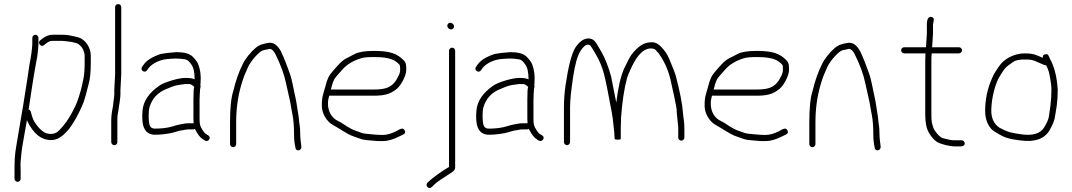

<svg xmlns="http://www.w3.org/2000/svg" viewBox="-20 -714 5242 939"><path d="M138 -529V-499C138 -493 137.5 -486.2 136.5 -478.5C134 -459.1 133.7 -447.2 129.5 -427C120.7 -384.1 118.6 -354.5 109.1 -298.7C98.8 -238.1 95.6 -207.6 86 -156C79.2 -119.2 67 -40.6 60.2 -3.1C51.9 42.3 51 72.9 51 123V160C51 168.8 57.5 175 66 175C74.5 175 81 168.8 81 160V123C81 105.8 79.5 91.2 81 75.5C84.1 42.5 85.3 20.1 93 -20C100.7 -59.5 104.9 -92.4 112 -128C112 -126.7 112.3 -125 113 -123C142.7 -60.3 181.7 -29 230 -29C252 -29 273.3 -38.7 294 -58C302 -66.7 309.3 -74.3 316 -81C335.1 -106.5 352.1 -134.6 367 -165.5C388.1 -209.2 390.8 -212.2 412 -297C420 -323 424 -359 424 -405V-442C424 -483.2 395.6 -523.1 362 -531.5L342 -536.5C325 -540.7 306 -544 287 -544H236.1C219.8 -544 203.5 -537.7 187 -525L177 -517C161 -505 180.3 -481 195 -493L206 -502C216.7 -510 226 -514 234 -514H285.5C296.1 -514 308 -511.1 318.5 -510.5C329.3 -509.9 342.7 -505.5 352 -503.5C366.5 -500.4 379.9 -485.2 387 -471L391.5 -457.5C393.2 -452.5 394 -447.3 394 -442V-405C394 -340 385.6 -318.2 376 -275C357.1 -210.9 357.3 -214.5 340 -178.4C320.7 -138.1 296.7 -103.7 268 -75C257.3 -64.3 244.3 -59 229 -59C224.3 -59 220 -59.3 216 -60C194.4 -63.1 172.2 -82 149.3 -116.7C142.9 -126.4 136.8 -142.9 131 -166C129.7 -172.7 126 -176.7 120 -178C125.5 -219 148.6 -369 157.9 -414.2C161.3 -430.7 163.3 -443.2 164 -451.5C165.2 -466.2 168 -484.1 168 -499V-529C168 -536.9 160.9 -544 153 -544C145.1 -544 138 -536.9 138 -529Z M539.5 -4C547.9 -4 554 -10.8 554 -19V-132.9C554 -156.6 559.1 -165.7 562 -195L565 -213C566.3 -225.8 569 -239.2 569 -253V-274L573 -351V-679C573 -687.8 566.5 -694 558 -694C549.5 -694 543 -687.8 543 -679V-351L539 -275V-254C539 -241 536.3 -229.5 535 -217L533 -198C528.8 -179 524 -148.1 524 -127V-19C524 -10.8 531.2 -4 539.5 -4Z M739 -55C761 -55 786.7 -57.7 816 -63L835 -68C848.6 -71.7 858 -75.5 872.5 -77C884.2 -78.2 888.7 -81 900 -81H925C927.7 -81 930.3 -82 933 -84C946.4 -57.2 959.4 -40.2 972 -33L983 -26C997 -17.6 1017.2 -40.5 998 -52L987 -59C982.3 -61.7 977 -67.8 971 -77.5C958.9 -97 956 -102.8 956 -133V-227C956 -241.9 957.7 -264 958.5 -276.5C959.1 -286.1 963 -288 960 -297C960.7 -301.7 961 -306.3 961 -311C963.6 -344.5 959.6 -374.5 949 -401C945 -411 935.8 -423.2 921.5 -437.5C907.2 -451.8 881 -459 843 -459C808 -456.5 782.3 -453.5 766 -450C724.3 -436.1 696.3 -418.4 682 -397L675 -387C663 -371 688.3 -354 699 -370L706 -380C725 -405.4 765 -422.3 796.5 -425C826.4 -427.6 850 -430.1 886.8 -423.5C896 -421.9 905.1 -414.4 914 -401C926 -386.6 932 -361.6 932 -326C922.7 -330.7 907.8 -333 887.5 -333C849.8 -333 782 -310.8 760.3 -295.9C708.6 -260.4 680.9 -219.5 677 -173C671.7 -109.9 679.7 -55 739 -55ZM926 -227V-133C926 -125 926.3 -117.7 927 -111H901.2C893.1 -111 886.8 -110.5 882.5 -109.5C861.5 -104.7 855.3 -106.1 828 -97L809 -92C787.1 -87.1 763.9 -85 737 -85C725.7 -85 717.8 -89.3 713.5 -98C705.6 -113.8 705 -169.3 711.5 -190.5C724.1 -232 750.6 -261 791 -277.5C798.3 -280.5 807.6 -284.3 818.7 -289C840.5 -298.1 860.7 -299.5 885 -303H905C912.3 -303 920.7 -298.3 930 -289C927.3 -283.7 926 -263 926 -227Z M1120 6C1127.9 6 1135 -1.1 1135 -9V-115C1135 -179.2 1142.9 -238.9 1158.6 -294.1C1172.8 -343.9 1178.6 -352.8 1193.1 -385.9C1204.3 -411.5 1237.8 -451.7 1260 -465C1269.2 -470.5 1285.8 -470.9 1298 -475C1308.7 -475 1318.3 -466.3 1327 -449C1352.8 -397.4 1370.3 -349.3 1379.4 -304.7C1382.9 -287.2 1387.3 -267.7 1392.4 -246.2C1404.2 -196.5 1399.9 -206.7 1410.5 -153C1415.5 -127.6 1418 -95.6 1418 -57C1418 -32.3 1420.3 -10.7 1425 8C1425 28.3 1456.8 24.8 1453.8 2C1451.5 -15.8 1448 -40.7 1448 -64.2C1448 -78.9 1447.3 -90.1 1446 -97.7C1442.2 -119.4 1442.5 -135.4 1437.9 -160.2C1432.5 -189 1430.9 -212 1424.5 -239C1415.6 -276.4 1409.5 -321.1 1397 -355.5C1384.3 -390.5 1372.2 -424.4 1354 -463C1336.6 -494.3 1316.6 -508 1294 -504.4C1267.1 -500 1247.8 -495.7 1227.5 -477.4C1214.5 -465.8 1206 -457 1202 -451C1197.3 -446.3 1193.2 -441.3 1189.5 -436C1180.5 -422.9 1173.3 -415.1 1166 -398C1147.6 -361.1 1132.6 -318.1 1121 -269C1110.3 -237 1105 -185.7 1105 -115V-9C1105 -1.1 1112.1 6 1120 6Z M1598 -276C1603.2 -294 1606.8 -310.8 1614.6 -325.8C1618.4 -333 1631.2 -348.4 1653 -372C1675.4 -398.4 1707.4 -417.8 1749 -430C1760.3 -433.3 1781.3 -435 1812 -435C1851 -435 1896.9 -430.6 1921 -409.5C1935.8 -396.5 1937 -397.7 1937 -374C1937 -364 1934.7 -354.3 1930 -345C1916.6 -315.5 1899.9 -296.5 1880 -288C1866 -280 1840.7 -276 1804 -276ZM1590 -246H1804C1855.1 -246 1885.7 -250.8 1920.9 -279.7C1939.5 -295 1967 -341.8 1967 -373.7C1967 -407.2 1963.3 -412.1 1942 -430.5C1909.5 -458.5 1867.9 -465 1806.9 -465C1765.1 -465 1734.6 -460 1715.4 -450.1C1701.1 -442.7 1687 -435.4 1673 -428.2C1647.8 -415.3 1624.5 -385.2 1607.5 -366C1587.8 -343.7 1581.1 -329.4 1571.3 -291.5C1561.1 -252.3 1554 -243.6 1554 -199C1554 -170.4 1564.3 -144.5 1584.8 -121.5C1601.1 -103.2 1622.4 -96.2 1641 -83.5C1655.8 -73.4 1670 -66.4 1685.6 -57.1C1699.9 -48.6 1730.5 -40.4 1746.7 -33.8C1755.1 -30.3 1782.2 -27.1 1828 -24H1853C1875.7 -24 1901.7 -31.3 1931 -46L1952 -56C1961.5 -60.8 1963.9 -67.6 1959 -76.5C1950.9 -91.4 1938.9 -84.5 1917 -72C1893 -60 1871.2 -54 1851.8 -54C1821.3 -54 1792.2 -57.9 1769 -60C1747 -62 1746.9 -66.1 1721.1 -73.9C1705.8 -78.5 1684.1 -90.3 1656 -109.5C1648.7 -114.5 1641.3 -118.7 1634 -122C1602.3 -136.4 1584 -168.2 1584 -207.5C1584 -226.7 1587.5 -233.5 1590 -246Z M2173.2 -575.8C2189.4 -559.6 2211.1 -580.9 2195 -597C2179.1 -612.9 2156.8 -592.2 2173.2 -575.8ZM2176 -466V102C2174.7 103.3 2173.3 104.3 2172 105L2152 117C2114 142.3 2087 163 2071 179C2056.7 193.3 2077.3 214.7 2091 201L2099 194C2106.4 185.3 2118.3 175.7 2134.6 165C2150.9 154.3 2162 147 2168 143L2188 130C2200 122.7 2206 114.3 2206 105V-466C2206 -473.9 2198.9 -481 2191 -481C2183.1 -481 2176 -473.9 2176 -466Z M2372 -55C2394 -55 2419.7 -57.7 2449 -63L2468 -68C2481.6 -71.7 2491 -75.5 2505.5 -77C2517.2 -78.2 2521.7 -81 2533 -81H2558C2560.7 -81 2563.3 -82 2566 -84C2579.4 -57.2 2592.4 -40.2 2605 -33L2616 -26C2630 -17.6 2650.2 -40.5 2631 -52L2620 -59C2615.3 -61.7 2610 -67.8 2604 -77.5C2591.9 -97 2589 -102.8 2589 -133V-227C2589 -241.9 2590.7 -264 2591.5 -276.5C2592.1 -286.1 2596 -288 2593 -297C2593.7 -301.7 2594 -306.3 2594 -311C2596.6 -344.5 2592.6 -374.5 2582 -401C2578 -411 2568.8 -423.2 2554.5 -437.5C2540.2 -451.8 2514 -459 2476 -459C2441 -456.5 2415.3 -453.5 2399 -450C2357.3 -436.1 2329.3 -418.4 2315 -397L2308 -387C2296 -371 2321.3 -354 2332 -370L2339 -380C2358 -405.4 2398 -422.3 2429.5 -425C2459.4 -427.6 2483 -430.1 2519.8 -423.5C2529 -421.9 2538.1 -414.4 2547 -401C2559 -386.6 2565 -361.6 2565 -326C2555.7 -330.7 2540.8 -333 2520.5 -333C2482.8 -333 2415 -310.8 2393.3 -295.9C2341.6 -260.4 2313.9 -219.5 2310 -173C2304.7 -109.9 2312.7 -55 2372 -55ZM2559 -227V-133C2559 -125 2559.3 -117.7 2560 -111H2534.2C2526.1 -111 2519.8 -110.5 2515.5 -109.5C2494.5 -104.7 2488.3 -106.1 2461 -97L2442 -92C2420.1 -87.1 2396.9 -85 2370 -85C2358.7 -85 2350.8 -89.3 2346.5 -98C2338.6 -113.8 2338 -169.3 2344.5 -190.5C2357.1 -232 2383.6 -261 2424 -277.5C2431.3 -280.5 2440.6 -284.3 2451.7 -289C2473.5 -298.1 2493.7 -299.5 2518 -303H2538C2545.3 -303 2553.7 -298.3 2563 -289C2560.3 -283.7 2559 -263 2559 -227Z M3312 -26C3319.9 -26 3327 -33.1 3327 -41V-88C3327 -119.1 3321.8 -138.2 3320 -163C3317.5 -202.6 3306 -262.3 3285.3 -342.2C3282.1 -354.4 3271.2 -382.6 3252.5 -427C3243.5 -448.3 3231 -467 3215 -483C3198.7 -501.4 3181 -509.4 3162 -507C3129.7 -507 3098.3 -486.5 3067.6 -445.5C3061.4 -437.1 3049.5 -414.6 3032 -378C3015.1 -339.2 3002.5 -283.8 2994 -212C2990 -227.9 2972.7 -322.5 2969 -339C2955.8 -386.6 2940.5 -426 2923.1 -457.2C2905.7 -488.4 2893.7 -507.5 2887 -514.5C2880.3 -521.5 2870.7 -525.3 2858 -526C2835.1 -526 2813.4 -510.7 2793 -480C2775 -449.1 2759.3 -388.3 2746 -297.5C2740.7 -261.2 2738 -225 2738 -189V-19C2738 -11.1 2745.1 -4 2753 -4C2760.9 -4 2768 -11.1 2768 -19V-189C2768 -220.3 2772.6 -267.7 2781.9 -331.1C2791.1 -394.5 2802.8 -438 2816.9 -461.5C2831 -485 2844.2 -496.3 2856.5 -495.5C2861.5 -495.2 2865.3 -493.5 2868 -490.5C2870.7 -487.5 2880.2 -471.9 2896.5 -443.7C2912.8 -415.5 2925.2 -385.3 2933.7 -353.1C2942.2 -320.9 2954.9 -257.9 2972 -164C2976 -142 2978.5 -123.8 2979.5 -109.3C2981 -87.4 2985 -68.2 2985 -50C2985.7 -44.7 2986 -39.7 2986 -35C2986 -32.3 2991 -31 3001 -31C3011 -31 3016 -32.3 3016 -35V-36H3015C3015.7 -36.7 3016 -37.3 3016 -38V-92C3016 -99.3 3016.3 -109 3017 -121V-135C3022.7 -214.3 3032.5 -280 3046.5 -332C3048.8 -340.7 3055.1 -356.1 3065.4 -378.3C3083.5 -417.5 3115.1 -477 3163 -477C3178 -477 3184.3 -474.2 3193 -462C3197.7 -458 3202 -452.7 3206 -446C3234.2 -405.7 3253.6 -357.7 3264 -302C3269.1 -274.7 3275 -257.8 3280.4 -226.5C3285.6 -196.6 3290 -188.2 3290 -161L3296 -102C3296.7 -96.7 3297 -92 3297 -88V-41C3297 -33.1 3304.1 -26 3312 -26Z M3470 -276C3475.2 -294 3478.8 -310.8 3486.6 -325.8C3490.4 -333 3503.2 -348.4 3525 -372C3547.4 -398.4 3579.4 -417.8 3621 -430C3632.3 -433.3 3653.3 -435 3684 -435C3723 -435 3768.9 -430.6 3793 -409.5C3807.8 -396.5 3809 -397.7 3809 -374C3809 -364 3806.7 -354.3 3802 -345C3788.6 -315.5 3771.9 -296.5 3752 -288C3738 -280 3712.7 -276 3676 -276ZM3462 -246H3676C3727.1 -246 3757.7 -250.8 3792.9 -279.7C3811.5 -295 3839 -341.8 3839 -373.7C3839 -407.2 3835.3 -412.1 3814 -430.5C3781.5 -458.5 3739.9 -465 3678.9 -465C3637.1 -465 3606.6 -460 3587.4 -450.1C3573.1 -442.7 3559 -435.4 3545 -428.2C3519.8 -415.3 3496.5 -385.2 3479.5 -366C3459.8 -343.7 3453.1 -329.4 3443.3 -291.5C3433.1 -252.3 3426 -243.6 3426 -199C3426 -170.4 3436.3 -144.5 3456.8 -121.5C3473.1 -103.2 3494.4 -96.2 3513 -83.5C3527.8 -73.4 3542 -66.4 3557.6 -57.1C3571.9 -48.6 3602.5 -40.4 3618.7 -33.8C3627.1 -30.3 3654.2 -27.1 3700 -24H3725C3747.7 -24 3773.7 -31.3 3803 -46L3824 -56C3833.5 -60.8 3835.9 -67.6 3831 -76.5C3822.9 -91.4 3810.9 -84.5 3789 -72C3765 -60 3743.2 -54 3723.8 -54C3693.3 -54 3664.2 -57.9 3641 -60C3619 -62 3618.9 -66.1 3593.1 -73.9C3577.8 -78.5 3556.1 -90.3 3528 -109.5C3520.7 -114.5 3513.3 -118.7 3506 -122C3474.3 -136.4 3456 -168.2 3456 -207.5C3456 -226.7 3459.5 -233.5 3462 -246Z M3953 6C3960.9 6 3968 -1.1 3968 -9V-115C3968 -179.2 3975.9 -238.9 3991.6 -294.1C4005.8 -343.9 4011.6 -352.8 4026.1 -385.9C4037.3 -411.5 4070.8 -451.7 4093 -465C4102.2 -470.5 4118.8 -470.9 4131 -475C4141.7 -475 4151.3 -466.3 4160 -449C4185.8 -397.4 4203.3 -349.3 4212.4 -304.7C4215.9 -287.2 4220.3 -267.7 4225.4 -246.2C4237.2 -196.5 4232.9 -206.7 4243.5 -153C4248.5 -127.6 4251 -95.6 4251 -57C4251 -32.3 4253.3 -10.7 4258 8C4258 28.3 4289.8 24.8 4286.8 2C4284.5 -15.8 4281 -40.7 4281 -64.2C4281 -78.9 4280.3 -90.1 4279 -97.7C4275.2 -119.4 4275.5 -135.4 4270.9 -160.2C4265.5 -189 4263.9 -212 4257.5 -239C4248.6 -276.4 4242.5 -321.1 4230 -355.5C4217.3 -390.5 4205.2 -424.4 4187 -463C4169.6 -494.3 4149.6 -508 4127 -504.4C4100.1 -500 4080.8 -495.7 4060.5 -477.4C4047.5 -465.8 4039 -457 4035 -451C4030.3 -446.3 4026.2 -441.3 4022.5 -436C4013.5 -422.9 4006.3 -415.1 3999 -398C3980.6 -361.1 3965.6 -318.1 3954 -269C3943.3 -237 3938 -185.7 3938 -115V-9C3938 -1.1 3945.1 6 3953 6Z M4698 -13C4698 -20.9 4690.9 -28 4683 -28H4672H4644.5C4633.6 -28 4615.4 -31.5 4590.1 -38.6C4575.5 -42.7 4549.2 -74.5 4545 -88.3C4538.2 -110.5 4535 -115.6 4535 -154V-424C4535 -439.3 4535.7 -449 4537 -453H4670C4677.9 -453 4685 -460.1 4685 -468C4685 -475.9 4677.9 -483 4670 -483H4538C4538.7 -483.7 4539 -484.7 4539 -486L4543 -551V-593C4543 -605.5 4555.8 -627.5 4535 -631C4520.3 -633.4 4513 -620.8 4513 -593V-551L4509 -488C4509 -485.3 4508.7 -483.7 4508 -483H4402C4394.1 -483 4387 -475.9 4387 -468C4387 -460.1 4394.1 -453 4402 -453H4507C4506.3 -452.3 4506 -451.5 4506 -450.5L4505 -415V-154C4505 -114 4511.2 -83.8 4523.7 -63.5C4536.1 -43.1 4548.6 -28.9 4561.2 -20.8C4579.6 -8.8 4624.2 2 4651.8 2H4677.8C4689.9 2 4698 -2.6 4698 -13Z M5097 -394C5097.7 -392 5100.4 -385.6 5105.3 -374.8C5110.2 -364 5115 -340.8 5120 -305.1C5124.9 -269.5 5121.4 -215.6 5109.6 -143.5C5107.4 -129.8 5099.5 -112 5086 -90C5066.8 -59.8 5028.9 -48.9 4972.5 -57.5C4927.5 -64.3 4912.5 -65.5 4867 -90C4841 -108.2 4828 -135.8 4828 -172.6C4828 -234.3 4849 -312.9 4872.5 -346C4878.2 -354 4884 -363 4890 -373C4903.6 -391.2 4916 -397.1 4935.5 -411.5C4945.8 -419.2 4964.3 -423 4991 -423C5020.6 -423 5029.6 -422.2 5058.5 -408.5C5077.5 -399.5 5090.3 -394.7 5097 -394ZM5080 -431C5076 -433 5070.7 -435.3 5064 -438C5041 -447.2 5032.3 -453 4991 -453C4938.6 -453 4888.2 -424.3 4866 -390L4847 -361.5C4841 -352.5 4835 -340.3 4829 -325C4808.3 -276.8 4798 -225.4 4798 -171C4798 -135.8 4807.8 -106.8 4827.5 -84C4835 -75.4 4853.8 -63.3 4883.9 -47.8C4895.8 -41.7 4913.5 -36.4 4937 -32L4968.5 -27.5C5038.2 -17.5 5086 -33.4 5112 -75C5126.9 -101.1 5135.6 -121.6 5138.2 -136.5C5145.7 -180.6 5153 -213.5 5153 -275C5150.1 -325 5141.7 -366 5128 -398C5124.5 -406.2 5122.7 -413.8 5118 -420L5109 -440C5106 -449 5098.7 -451.4 5087 -447C5081.7 -445 5079.3 -439.7 5080 -431Z"/></svg>

Font: MewTooHand
Style: Regular
Weight: 400
Designer: Mew Too, Robert Jablonski
Version: Version 0.77